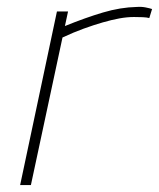

<svg xmlns="http://www.w3.org/2000/svg" viewBox="-20 -533 458 553"><path d="M410 -481 418 -507Q412 -509 400 -511.5Q388 -514 374 -513Q327 -512 276.5 -497Q226 -482 167 -458L176 -500H144L38 0H69L160 -425Q192 -440 221 -450.5Q250 -461 276 -468.5Q302 -476 324 -480Q346 -484 366 -484Q379 -484 391 -483.5Q403 -483 410 -481Z"/></svg>

Font: Advent Pro ExtraLight
Style: Italic
Weight: 250
Italic angle: -12°
Version: Version 3.000